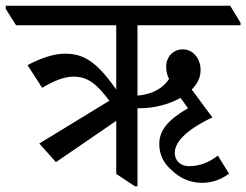

<svg xmlns="http://www.w3.org/2000/svg" viewBox="-59 -643 858 669"><path d="M136 -78 346 -222V-37L411 6H420V-266C424 -266 428 -266 432 -266C474 -266 528 -278 570 -302L596 -266C526 -225 496 -189 496 -141C496 -104 511 -75 538 -51C568 -22 602 -6 646 -6C680 -6 713 -18 739 -38L700 -101C674 -80 640 -64 600 -64C570 -64 550 -83 550 -110C550 -147 587 -189 681 -234L609 -331C628 -350 640 -372 640 -399C640 -436 616 -471 578 -471C544 -471 520 -445 520 -410C520 -394 524 -379 530 -368C512 -339 475 -314 420 -310V-555H779V-564L743 -623H-39V-612L-3 -555H346V-331C278 -428 233 -456 167 -456C127 -456 80 -439 37 -416L88 -337C126 -360 164 -376 197 -376C248 -376 279 -349 322 -292L78 -143Z"/></svg>

Font: Noto Serif Devanagari SemiCondensed
Style: Regular
Weight: 400
Width: 4
Designer: Universal Thirst, Indian Type Foundry and the Monotype Design Team
Foundry: Monotype Imaging Inc.
Version: Version 2.004